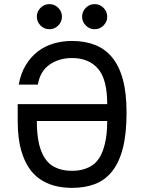

<svg xmlns="http://www.w3.org/2000/svg" viewBox="-20 -906 700 933"><path d="M71 -495Q81 -550 105.5 -590Q130 -630 164 -656Q198 -682 240.5 -694.5Q283 -707 330 -707Q392 -707 441 -688Q490 -669 524.5 -627.5Q559 -586 577 -520Q595 -454 595 -359Q595 -256 577 -186Q559 -116 524.5 -73Q490 -30 441 -11.5Q392 7 330 7Q236 7 173.5 -36Q111 -79 84 -172Q66 -232 66 -318V-400H501Q501 -521 456 -572.5Q411 -624 330 -624Q267 -624 221 -592Q175 -560 164 -495ZM501 -318H159Q159 -252 170 -205Q188 -134 228 -105Q268 -76 330 -76Q391 -76 431.5 -105Q472 -134 489 -205Q501 -251 501 -318ZM220 -764Q195 -764 177 -782Q159 -800 159 -825Q159 -850 177 -868Q195 -886 220 -886Q245 -886 263 -868Q281 -850 281 -825Q281 -800 263 -782Q245 -764 220 -764ZM440 -764Q415 -764 397 -782Q379 -800 379 -825Q379 -850 397 -868Q415 -886 440 -886Q465 -886 483 -868Q501 -850 501 -825Q501 -800 483 -782Q465 -764 440 -764Z"/></svg>

Font: Golos UI
Style: Regular
Weight: 400
Designer: A.Korolkova, Vitaly Kuzmin
Foundry: ParaType Ltd
Version: Version 2.000